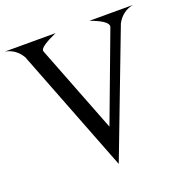

<svg xmlns="http://www.w3.org/2000/svg" viewBox="-168 -863 980 1006"><g transform="rotate(-20 322.5 -359.5)"><path d="M-34.2 -737.8H248Q154.8 -696.3 154.8 -673.8Q154.8 -671.9 155.8 -669.9L157.2 -665.5L345.7 -180.7L527.3 -665.5L528.8 -670.4Q529.8 -672.9 529.8 -675.8Q527.3 -705.1 436.5 -737.8H678.7Q618.7 -726.1 587.4 -669.4L585.9 -665.5L324.7 19.5L58.6 -665.5L58.1 -667L56.6 -671.4Q25.4 -726.1 -34.2 -737.8Z"/></g></svg>

Font: Modern Antiqua
Style: Regular
Weight: 500
Version: Version 1.0